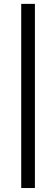

<svg xmlns="http://www.w3.org/2000/svg" viewBox="-20 -730 283 968"><path d="M156 218H87V-710.5H156Z"/></svg>

Font: Anek Latin Medium
Style: Regular
Weight: 400
Version: Version 1.003